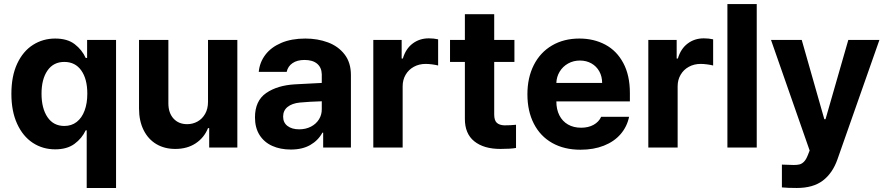

<svg xmlns="http://www.w3.org/2000/svg" viewBox="-20 -727 4367 946"><path d="M407.2 -85H402.3Q383.8 -45.4 347.2 -18.3Q310.5 8.8 252 8.8Q190.4 8.8 141.6 -23.2Q92.8 -55.2 64.5 -116.9Q36.1 -178.7 36.1 -264.6Q36.1 -352.5 64.9 -413.8Q93.8 -475.1 142.8 -506.1Q191.9 -537.1 252 -537.1Q312 -537.1 348.1 -509.3Q384.3 -481.4 402.3 -441.4H409.2V-530.3H551.8V199.2H407.2ZM410.2 -265.6Q410.2 -337.9 380.4 -379.9Q350.6 -421.9 296.9 -421.9Q243.2 -421.9 213.9 -379.4Q184.6 -336.9 184.6 -265.6Q184.6 -193.4 213.9 -149.9Q243.2 -106.4 296.9 -106.4Q332.5 -106.4 357.9 -126.2Q383.3 -146 396.7 -181.9Q410.2 -217.8 410.2 -265.6Z M1004.9 -530.3H1149.4V0H1010.7V-95.7H1004.9Q985.8 -48.3 944.1 -20.8Q902.3 6.8 843.8 6.8Q790.5 6.8 750.2 -17.1Q710 -41 687.5 -86.2Q665 -131.3 665 -192.4V-530.3H809.6V-217.8Q809.6 -170.9 834.7 -143.1Q859.9 -115.2 902.3 -115.2Q929.7 -115.2 953.1 -128.2Q976.6 -141.1 990.7 -166Q1004.9 -190.9 1004.9 -225.6Z M1433.6 -311.5Q1487.3 -314.9 1565.4 -318.4V-361.3Q1564.5 -394.5 1542.5 -413.1Q1520.5 -431.6 1480.5 -431.6Q1444.3 -431.6 1421.4 -416Q1398.4 -400.4 1392.6 -373H1254.9Q1259.3 -419.9 1287.4 -457Q1315.4 -494.1 1365.7 -515.6Q1416 -537.1 1484.4 -537.1Q1544.9 -537.1 1595.9 -518.1Q1647 -499 1678 -458.7Q1709 -418.5 1709 -357.4V0H1572.3V-73.2H1568.4Q1547.4 -34.7 1508.5 -12.5Q1469.7 9.8 1413.1 9.8Q1361.3 9.8 1321.5 -8.1Q1281.7 -25.9 1259 -61.5Q1236.3 -97.2 1236.3 -148.4Q1236.3 -230.5 1291.5 -268.6Q1346.7 -306.6 1433.6 -311.5ZM1454.1 -89.8Q1486.3 -89.8 1512 -103Q1537.6 -116.2 1551.8 -139.2Q1565.9 -162.1 1565.4 -189.5V-228Q1542.5 -227.5 1508.8 -225.6Q1475.1 -223.6 1457 -221.7Q1418.9 -217.8 1397 -200.2Q1375 -182.6 1375 -152.3Q1375 -122.6 1396.7 -106.2Q1418.5 -89.8 1454.1 -89.8Z M1819.3 -530.3H1959V-438.5H1964.8Q1979 -486.8 2013.2 -512.5Q2047.4 -538.1 2092.8 -538.1Q2117.7 -538.1 2138.7 -533.2V-404.3Q2127.9 -407.2 2109.9 -409.7Q2091.8 -412.1 2077.1 -412.1Q2044.9 -412.1 2019 -397.9Q1993.2 -383.8 1978.5 -358.6Q1963.9 -333.5 1963.9 -301.8V0H1819.3Z M2514.6 -421.9H2415V-163.1Q2415 -133.8 2427.7 -122.1Q2440.4 -110.4 2464.8 -109.4Q2496.1 -109.4 2522.5 -112.3V2Q2496.6 6.8 2445.3 6.8Q2363.8 6.8 2316.9 -30.8Q2270 -68.4 2270.5 -142.6V-421.9H2197.3V-530.3H2270.5V-657.2H2415V-530.3H2514.6Z M2578.6 -262.7Q2578.6 -344.2 2610.1 -406.5Q2641.6 -468.8 2699.7 -502.9Q2757.8 -537.1 2834.5 -537.1Q2905.8 -537.1 2962.2 -507.1Q3018.6 -477.1 3051 -416.5Q3083.5 -356 3083.5 -268.6V-227.5H2721.2Q2721.2 -188 2736.1 -158.7Q2751 -129.4 2778.6 -113.5Q2806.2 -97.7 2843.3 -97.7Q2878.9 -97.7 2904.8 -112.1Q2930.7 -126.5 2941.9 -151.4H3079.6Q3069.3 -102.5 3037.6 -65.9Q3005.9 -29.3 2955.3 -9.3Q2904.8 10.7 2840.3 10.7Q2759.8 10.7 2700.9 -22.5Q2642.1 -55.7 2610.4 -117.4Q2578.6 -179.2 2578.6 -262.7ZM2946.8 -318.4Q2946.8 -350.1 2932.9 -375.2Q2918.9 -400.4 2894 -414.6Q2869.1 -428.7 2837.4 -428.7Q2805.2 -428.7 2779.1 -414.1Q2752.9 -399.4 2737.5 -374Q2722.2 -348.6 2721.2 -318.4Z M3174.3 -530.3H3314V-438.5H3319.8Q3334 -486.8 3368.2 -512.5Q3402.3 -538.1 3447.8 -538.1Q3472.7 -538.1 3493.7 -533.2V-404.3Q3482.9 -407.2 3464.8 -409.7Q3446.8 -412.1 3432.1 -412.1Q3399.9 -412.1 3374 -397.9Q3348.1 -383.8 3333.5 -358.6Q3318.8 -333.5 3318.8 -301.8V0H3174.3Z M3708.5 0H3564V-707H3708.5Z M3832.5 196.3V84Q3869.6 85.9 3891.1 85.9Q3908.2 85.9 3919.7 83Q3931.2 80.1 3941.7 69.3Q3952.1 58.6 3960.4 37.1L3969.2 14.6L3778.8 -530.3H3930.2L4041.5 -139.6H4047.4L4159.7 -530.3H4313L4106 58.6Q4082 126.5 4034.2 162.8Q3986.3 199.2 3905.8 199.2Q3860.4 199.2 3832.5 196.3Z"/></svg>

Font: Pretendard Std
Style: Bold
Weight: 700
Designer: Base glyphs from Inter by Rasmus Andersson; Hangeul glyphs from Noto Sans CJK(Source Han Sans) by Jang Soo-young and Kan
Foundry: Kil Hyung-jin
Version: Version 1.309